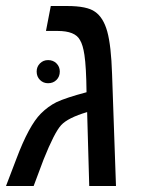

<svg xmlns="http://www.w3.org/2000/svg" viewBox="-39 -619 482 639"><path d="M130 -599H184Q251 -599 277 -580Q305 -561 318 -514Q331 -467 334 -372L347 0H258L251 -246Q187 -227 164.5 -202.5Q142 -178 106 -88L73 0H-19L15 -89Q57 -201 97 -241Q121 -265 149 -279Q181 -294 249 -312Q248 -397 242 -436Q237 -470 227 -486Q211 -516 153 -516H114ZM83 -381Q83 -397 94 -408Q105 -419 121 -419Q138 -419 149 -408Q160 -397 160 -381Q160 -364 149 -353Q138 -342 121 -342Q105 -342 94 -353Q83 -364 83 -381Z"/></svg>

Font: Libra Sans
Style: Italic
Weight: 400
Italic angle: -12°
Foundry: Context Ltd
Version: Version 1.002